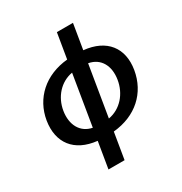

<svg xmlns="http://www.w3.org/2000/svg" viewBox="-212 -893 1184 1251"><g transform="rotate(-30 380.0 -267.5)"><path d="M272.7 7.8 240.1 204.5H361.2L393.8 7.8C566.8 -8.5 683.2 -115.8 709.5 -272.7C735.1 -426.5 653.4 -534.1 486.2 -550.4L517.4 -738.6H396.3L365.1 -550.4C193.9 -534.1 76 -426.8 50.4 -272.7C25.6 -117.2 106.5 -9.6 272.7 7.8ZM176.5 -272.7C192.1 -369 258.5 -444.2 350.1 -460.6L287.6 -82C201 -98.7 161.2 -176.1 176.5 -272.7ZM408.4 -81.7 471.2 -461.3C558.9 -445.3 599.4 -369.7 583.8 -272.7C568.5 -175.4 501.1 -97.7 408.4 -81.7Z"/></g></svg>

Font: Margiela Sans Semi Bold
Style: Italic
Weight: 600
Italic angle: -9.39999°
Designer: Stefan Endress, Andreas Faust
Version: Version 1.100;FEAKit 1.0